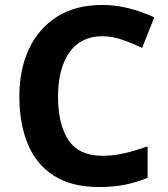

<svg xmlns="http://www.w3.org/2000/svg" viewBox="-20 -744 677 774"><path d="M393 -598Q306 -598 260 -533Q214 -468 214 -355Q214 -241 256.5 -178.5Q299 -116 393 -116Q437 -116 480.5 -126Q524 -136 575 -154V-27Q528 -8 482 1Q436 10 379 10Q269 10 197.5 -35.5Q126 -81 92 -163.5Q58 -246 58 -356Q58 -464 97 -547Q136 -630 210.5 -677Q285 -724 393 -724Q446 -724 499.5 -710.5Q553 -697 602 -674L553 -551Q513 -570 472.5 -584Q432 -598 393 -598Z"/></svg>

Font: Noto Sans Tai Tham
Style: Regular
Weight: 400
Designer: Monotype Design Team 2013. Revised by David WIlliams 2020
Foundry: Monotype Imaging Inc.
Version: Version 2.002